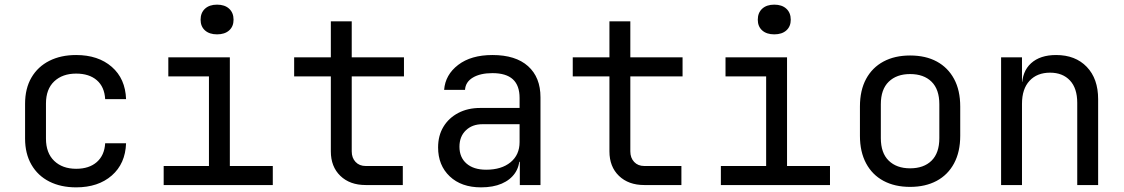

<svg xmlns="http://www.w3.org/2000/svg" viewBox="-20 -797 4840 827"><path d="M308 10Q242 10 192.5 -15Q143 -40 115.5 -87.5Q88 -135 88 -200V-350Q88 -416 115.5 -463Q143 -510 192.5 -535Q242 -560 308 -560Q403 -560 461.5 -509Q520 -458 523 -370H433Q430 -423 397 -451.5Q364 -480 308 -480Q249 -480 213.5 -446.5Q178 -413 178 -351V-200Q178 -138 213.5 -104Q249 -70 308 -70Q364 -70 397 -99Q430 -128 433 -180H523Q520 -92 461.5 -41Q403 10 308 10Z M685 0V-82H880V-468H705V-550H970V-82H1155V0ZM915 -649Q882 -649 863 -666Q844 -683 844 -712Q844 -742 863 -759.5Q882 -777 915 -777Q948 -777 967 -759.5Q986 -742 986 -712Q986 -683 967 -666Q948 -649 915 -649Z M1555 0Q1487 0 1446 -39.5Q1405 -79 1405 -145V-468H1247V-550H1405V-705H1495V-550H1720V-468H1495V-145Q1495 -117 1511.5 -99.5Q1528 -82 1555 -82H1715V0Z M2052 10Q1967 10 1917 -37.5Q1867 -85 1867 -162Q1867 -213 1890 -251Q1913 -289 1954 -310.5Q1995 -332 2048 -332H2218V-375Q2218 -429 2189 -455.5Q2160 -482 2101 -482Q2049 -482 2017 -463Q1985 -444 1983 -410H1893Q1898 -475 1953.5 -517.5Q2009 -560 2101 -560Q2201 -560 2254.5 -512Q2308 -464 2308 -378V0H2219V-100H2204L2218 -120Q2218 -80 2198 -51Q2178 -22 2141 -6Q2104 10 2052 10ZM2074 -66Q2140 -66 2179 -98Q2218 -130 2218 -185V-262H2058Q2014 -262 1986.5 -235.5Q1959 -209 1959 -165Q1959 -119 1989.5 -92.5Q2020 -66 2074 -66Z M2755 0Q2687 0 2646 -39.5Q2605 -79 2605 -145V-468H2447V-550H2605V-705H2695V-550H2920V-468H2695V-145Q2695 -117 2711.5 -99.5Q2728 -82 2755 -82H2915V0Z M3085 0V-82H3280V-468H3105V-550H3370V-82H3555V0ZM3315 -649Q3282 -649 3263 -666Q3244 -683 3244 -712Q3244 -742 3263 -759.5Q3282 -777 3315 -777Q3348 -777 3367 -759.5Q3386 -742 3386 -712Q3386 -683 3367 -666Q3348 -649 3315 -649Z M3900 8Q3834 8 3785.5 -18Q3737 -44 3710.5 -93.5Q3684 -143 3684 -212V-338Q3684 -408 3710.5 -457Q3737 -506 3785.5 -532Q3834 -558 3900 -558Q3967 -558 4015 -532Q4063 -506 4089.5 -457Q4116 -408 4116 -338V-212Q4116 -143 4089.5 -93.5Q4063 -44 4014.5 -18Q3966 8 3900 8ZM3900 -72Q3959 -72 3992.5 -105Q4026 -138 4026 -202V-348Q4026 -412 3992.5 -445Q3959 -478 3900 -478Q3842 -478 3808 -445Q3774 -412 3774 -348V-202Q3774 -138 3808 -105Q3842 -72 3900 -72Z M4292 0V-550H4382V-445H4401L4382 -424Q4382 -489 4421 -524.5Q4460 -560 4529 -560Q4612 -560 4661 -509Q4710 -458 4710 -370V0H4620V-354Q4620 -417 4588.5 -450.5Q4557 -484 4503 -484Q4447 -484 4414.5 -449Q4382 -414 4382 -350V0Z"/></svg>

Font: JetBrains Mono
Style: Regular
Weight: 400
Monospace: yes
Designer: Philipp Nurullin, Konstantin Bulenkov
Foundry: JetBrains
Version: Version 2.305